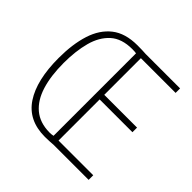

<svg xmlns="http://www.w3.org/2000/svg" viewBox="-180 -886 1060 1060"><g transform="rotate(45 350.0 -356.5)"><path d="M315 -716Q337 -716 351 -715.5Q365 -715 381 -714H649V-679H378V-393H634V-357H378V-36H649V0H377Q362 1 346 2Q330 3 310 3Q181 3 118.5 -91.5Q56 -186 56 -359Q56 -467 81.5 -547Q107 -627 163.5 -671.5Q220 -716 315 -716ZM309 -681Q227 -681 180.5 -639Q134 -597 114.5 -524.5Q95 -452 95 -359Q95 -259 117.5 -186Q140 -113 187.5 -73Q235 -33 310 -32Q327 -32 340 -35V-679Q334 -680 326.5 -680.5Q319 -681 309 -681Z"/></g></svg>

Font: Noto Sans Arabic Cond ExtLt
Style: Regular
Weight: 200
Width: 3
Designer: Monotype Design Team, Nadine Chahine, Nizar Qandah and Khaled Hosny
Foundry: Monotype Imaging Inc.
Version: Version 2.012; ttfautohint (v1.8.4.7-5d5b)